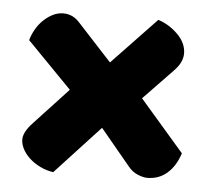

<svg xmlns="http://www.w3.org/2000/svg" viewBox="-40 -548 584 531"><g transform="rotate(5 252.0 -282.5)"><path d="M379 -505Q410 -495 434 -471Q458 -447 458 -418Q458 -406 452 -393.5Q446 -381 432 -367L353 -285L476 -143Q465 -108 442 -87.5Q419 -67 386 -67Q375 -67 359.5 -73.5Q344 -80 333 -94L250 -194L126 -60Q106 -63 89 -71.5Q72 -80 59.5 -91.5Q47 -103 40 -116.5Q33 -130 33 -143Q33 -164 59 -191L152 -291L28 -418Q32 -433 40.5 -448Q49 -463 61 -474.5Q73 -486 87 -493Q101 -500 116 -500Q143 -500 162 -478L256 -376Z"/></g></svg>

Font: Baloo Bhai
Style: Regular
Weight: 400
Designer: Supriya Tembe, Noopur Datye and Ek Type
Foundry: Ek Type
Version: Version 1.100;PS 1.000;hotconv 1.0.88;makeotf.lib2.5.647800;